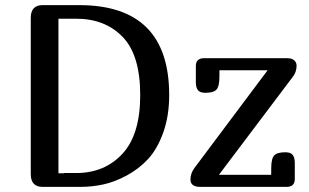

<svg xmlns="http://www.w3.org/2000/svg" viewBox="-20 -729 1207 749"><path d="M100 -659Q100 -709 146 -709H289Q640 -709 640 -358Q640 -277 617 -212.5Q594 -148 558 -109Q522 -70 474.5 -44.5Q427 -19 383 -9.5Q339 0 294 0H146Q100 0 100 -50ZM208 -656V-53H230V-54H277Q388 -54 457.5 -129Q527 -204 527 -358Q527 -514 458.5 -585Q390 -656 277 -656ZM1100 -502Q1119 -502 1128 -493.5Q1137 -485 1137 -473Q1137 -448 1122 -429L834 -47H1038V-71Q1038 -110 1049.5 -122.5Q1061 -135 1093 -135Q1114 -135 1122 -124.5Q1130 -114 1130 -93V-31Q1130 0 1098 0H761Q723 0 723 -29Q723 -52 738 -73L1024 -455H836V-431Q836 -392 824.5 -379.5Q813 -367 781 -367Q760 -367 752 -377.5Q744 -388 744 -409V-471Q744 -502 776 -502Z"/></svg>

Font: Marmelad
Style: Regular
Weight: 400
Designer: Manvel Shmavonyan
Foundry: Cyreal
Version: Version 1.001;PS 001.001;hotconv 1.0.88;makeotf.lib2.5.64775